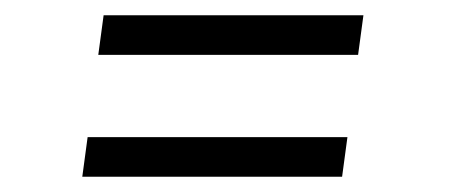

<svg xmlns="http://www.w3.org/2000/svg" viewBox="-20 -419 612 252"><path d="M116 -399H457L450 -347H109ZM95 -239H436L429 -187H88Z"/></svg>

Font: Bellota
Style: Italic
Weight: 400
Italic angle: -7.5°
Designer: Kemie Guaida
Foundry: Kemie Guaida
Version: Version 4.001